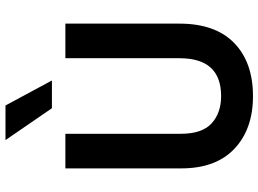

<svg xmlns="http://www.w3.org/2000/svg" viewBox="-141 -791 941 699"><g transform="rotate(-90 329.5 -441.5)"><path d="M593 -259Q593 -128 522.5 -59.5Q452 9 329 9Q209 9 137.5 -58.5Q66 -126 66 -252V-674H192V-253Q192 -176 230 -141.5Q268 -107 329 -107Q467 -107 467 -258V-674H593ZM386 -723H285L169 -892H295Z"/></g></svg>

Font: Hind Vadodara SemiBold
Style: Regular
Weight: 600
Designer: Hitesh Malaviya
Foundry: Indian Type Foundry
Version: Version 1.001;PS 1.0;hotconv 1.0.86;makeotf.lib2.5.63406; tt